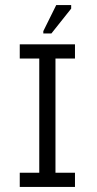

<svg xmlns="http://www.w3.org/2000/svg" viewBox="-20 -738 382 758"><path d="M135 -18V-545H199V-18ZM58 0V-56H276V0ZM58 -507V-563H276V-507ZM183 -606H151V-615L202 -718H261V-704Z"/></svg>

Font: Darker Grotesque Light Medium
Style: Regular
Weight: 500
Version: Version 1.000;gftools[0.9.28]